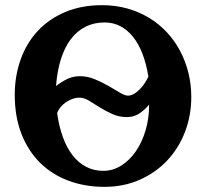

<svg xmlns="http://www.w3.org/2000/svg" viewBox="-20 -707 796 743"><path d="M557.1 -301.8Q539.1 -280.8 518.3 -267.3Q497.6 -253.9 471.2 -253.9Q440.9 -253.9 414.8 -265.6Q388.7 -277.3 366.2 -291.5Q343.8 -305.7 324.2 -317.4Q304.7 -329.1 288.1 -329.1Q273.9 -329.1 259.8 -324Q245.6 -318.8 233.6 -310.3Q221.7 -301.8 213.1 -291Q204.6 -280.3 201.2 -269Q208 -218.8 222.9 -177.5Q237.8 -136.2 260.3 -106.9Q282.7 -77.6 312.7 -61.8Q342.8 -45.9 379.9 -45.9Q417 -45.9 449.5 -66.4Q481.9 -86.9 505.9 -121.8Q529.8 -156.7 543.5 -203.1Q557.1 -249.5 557.1 -301.8ZM554.2 -410.2Q546.4 -460 531.2 -499Q516.1 -538.1 494.4 -564.9Q472.7 -591.8 445.1 -606Q417.5 -620.1 384.8 -620.1Q343.8 -620.1 310.8 -603.5Q277.8 -586.9 253.9 -555.2Q230 -523.4 215.6 -477.8Q201.2 -432.1 196.8 -374Q218.3 -390.6 240.2 -401.4Q262.2 -412.1 290 -412.1Q318.8 -412.1 346.9 -400.4Q375 -388.7 399.7 -374.5Q424.3 -360.4 443.8 -348.6Q463.4 -336.9 475.1 -336.9Q486.8 -336.9 498 -343.5Q509.3 -350.1 519.8 -360.4Q530.3 -370.6 539.1 -383.8Q547.9 -397 554.2 -410.2ZM720.2 -332Q720.2 -260.3 696 -197Q671.9 -133.8 627.4 -86.4Q583 -39.1 521 -11.5Q459 16.1 383.8 16.1Q309.1 16.1 245.4 -7.6Q181.6 -31.2 135.5 -76.7Q89.4 -122.1 63.2 -188.5Q37.1 -254.9 37.1 -339.8Q37.1 -413.6 60.1 -477.3Q83 -541 126.2 -587.4Q169.4 -633.8 232.2 -660.4Q294.9 -687 375 -687Q426.8 -687 472.7 -674.1Q518.6 -661.1 556.9 -637.9Q595.2 -614.7 625.5 -582.3Q655.8 -549.8 676.8 -510.3Q697.8 -470.7 709 -425.5Q720.2 -380.4 720.2 -332Z"/></svg>

Font: Charis SIL
Style: Bold
Weight: 700
Foundry: SIL International
Version: Version 4.112